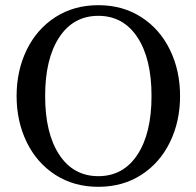

<svg xmlns="http://www.w3.org/2000/svg" viewBox="-20 -700 757 740"><path d="M44 -330Q44 -428 83 -508Q122 -588 193.5 -634Q265 -680 359 -680Q453 -680 524.5 -634Q596 -588 635 -508Q674 -428 674 -330Q674 -232 635 -152Q596 -72 524.5 -26Q453 20 359 20Q265 20 193.5 -26Q122 -72 83 -152Q44 -232 44 -330ZM564 -330Q564 -474 509.5 -556.5Q455 -639 359 -639Q263 -639 208.5 -556.5Q154 -474 154 -330Q154 -186 208.5 -103.5Q263 -21 359 -21Q455 -21 509.5 -103.5Q564 -186 564 -330Z"/></svg>

Font: El Messiri Medium
Style: Regular
Weight: 500
Designer: Mohamed Gaber
Foundry: Kief Type Foundry
Version: Version 2.007